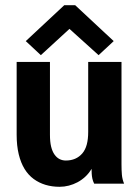

<svg xmlns="http://www.w3.org/2000/svg" viewBox="-20 -706 540 738"><path d="M209 12Q180 12 155 4.5Q130 -3 109.5 -18Q89 -33 74.5 -56.5Q60 -80 52 -113Q44 -146 44 -188V-468H172V-188Q172 -161 176.5 -142.5Q181 -124 189.5 -112Q198 -100 209 -94.5Q220 -89 233 -89Q253 -89 269 -96Q285 -103 296.5 -116.5Q308 -130 313.5 -150.5Q319 -171 319 -199V-468H447V-75Q447 -52 448.5 -34.5Q450 -17 457 0H342Q337 -10 335 -19.5Q333 -29 332.5 -38.5Q332 -48 332 -57Q322 -40 308 -27Q294 -14 278 -5.5Q262 3 244.5 7.5Q227 12 209 12ZM137 -494 79 -548 227 -686H269L417 -548L359 -494L247 -595Z"/></svg>

Font: Inconsolata ExtraBold
Style: Regular
Weight: 800
Designer: Raph Levien, Cyreal, Brenton Simpson
Foundry: Raph Levien, Cyreal, Google
Version: Version 3.001